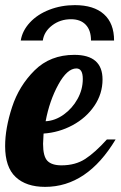

<svg xmlns="http://www.w3.org/2000/svg" viewBox="-33 -723 471 749"><path d="M259 -703Q333 -703 372.5 -667.5Q412 -632 412 -565H322Q322 -605 301.5 -626.5Q281 -648 244 -648Q202 -648 170.5 -624Q139 -600 134 -565H48Q54 -603 83.5 -635Q113 -667 159.5 -685Q206 -703 259 -703ZM-13 -153Q-13 -222 14 -305Q41 -388 102 -448.5Q163 -509 257 -509Q367 -509 367 -413Q367 -357 335 -310Q303 -263 250 -234.5Q197 -206 137 -202Q135 -172 135 -162Q135 -113 152 -95.5Q169 -78 207 -78Q261 -78 299.5 -103Q338 -128 384 -179H418Q307 6 143 6Q69 6 28 -32.5Q-13 -71 -13 -153ZM290 -415Q290 -456 265 -456Q229 -456 194.5 -393Q160 -330 145 -250Q182 -252 215.5 -276Q249 -300 269.5 -337Q290 -374 290 -415Z"/></svg>

Font: Lobster
Style: Regular
Weight: 400
Designer: Impallari Type
Foundry: Impallari Type
Version: Version 2.100